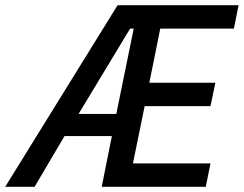

<svg xmlns="http://www.w3.org/2000/svg" viewBox="-67 -718 937 738"><path d="M363 -195H181L66 0H-47L385 -698H850L832 -608H549L507 -400H761L742 -310H489L444 -90H742L724 0H324ZM433 -608 235 -280H380L447 -608Z"/></svg>

Font: IBM Plex Sans Condensed Medium
Style: Italic
Weight: 500
Width: 3
Italic angle: -11°
Designer: Mike Abbink, Paul van der Laan, Pieter van Rosmalen
Foundry: Bold Monday
Version: Version 1.3